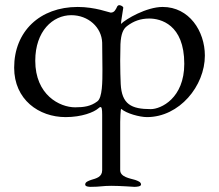

<svg xmlns="http://www.w3.org/2000/svg" viewBox="-20 -441 851 746"><path d="M332 285C371 285 377 281 412 281C447 281 501 285 502 285C510 285 528 284 528 276C528 266 516 262 505 258C485 252 447 247 447 220V33C447 27 448 -18 451 -18C471 0 523 14 551 14C677 14 776 -107 776 -225C776 -320 715 -414 612 -414C549 -414 469 -367 450 -348C450 -353 451 -361 459 -411C459 -416 449 -421 443 -421C440 -421 437 -418 436 -417C429 -402 424 -392 410 -392C405 -392 350 -414 282 -414C135 -414 35 -319 35 -178C35 -54 131 14 235 14C298 14 345 -5 362 -20C365 -23 368 -25 371 -25C375 -25 377 -18 377 5V220C377 247 354 252 334 258C323 262 311 266 311 276C311 284 325 285 332 285ZM272 -24C212 -24 117 -72 117 -205C117 -320 185 -382 257 -382C323 -382 375 -335 377 -275L378 -171C378 -124 378 -61 358 -47C333 -28 306 -24 272 -24ZM566 -17C490 -17 453 -36 449 -115C448 -136 447 -171 447 -205C447 -229 448 -252 448 -269C450 -310 459 -329 474 -340C499 -359 526 -369 560 -369C603 -369 696 -347 696 -193C696 -59 605 -17 566 -17Z"/></svg>

Font: EB Garamond
Style: Regular
Weight: 400
Designer: Georg Duffner and Octavio Pardo
Foundry: Georg Duffner
Version: Version 1.000;PS 001.000;hotconv 1.0.88;makeotf.lib2.5.64775